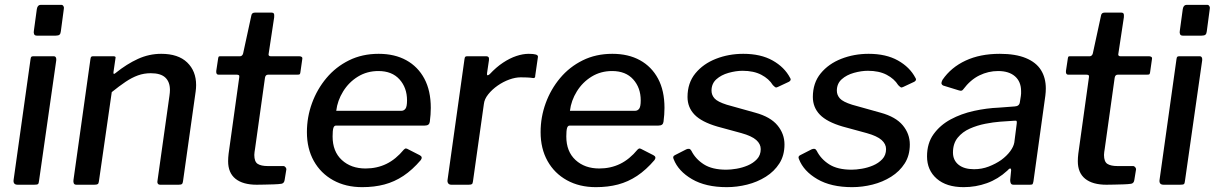

<svg xmlns="http://www.w3.org/2000/svg" viewBox="-20 -762 5014 792"><path d="M141 -16Q140 -5 136.5 -2.5Q133 0 121 0H53Q43 0 39 -5Q35 -10 36 -19L106 -518Q107 -526 109.5 -528Q112 -530 119 -530H201Q208 -530 210.5 -525Q213 -520 212 -513ZM231 -633Q230 -623 225.5 -619Q221 -615 210 -615H132Q123 -615 120.5 -621.5Q118 -628 120 -637L132 -725Q135 -742 148 -742H233Q239 -742 242 -736Q245 -730 243 -723Z M295 0Q287 0 284.5 -5.5Q282 -11 283 -19L353 -518Q354 -526 356.5 -528Q359 -530 365 -530H448Q453 -530 455.5 -528Q458 -526 456 -519L448 -464Q447 -452 457 -461Q503 -498 549 -519Q595 -540 645 -540Q715 -540 752 -504.5Q789 -469 789 -411Q789 -405 788.5 -398Q788 -391 787 -384L735 -15Q734 -6 730.5 -3Q727 0 717 0H641Q633 0 630.5 -5.5Q628 -11 630 -19L679 -367Q680 -374 680.5 -380Q681 -386 681 -391Q681 -424 662 -442Q643 -460 602 -460Q574 -460 549 -451Q524 -442 498 -424.5Q472 -407 441 -382L388 -14Q387 -5 383 -2.5Q379 0 369 0H295Z M1039 0Q982 0 951.5 -24.5Q921 -49 921 -97Q921 -104 921.5 -112Q922 -120 923 -128L967 -444Q968 -450 965 -452Q962 -454 956 -454H881Q871 -454 872 -469L880 -522Q881 -528 883 -529Q885 -530 891 -530H971Q975 -530 978.5 -533.5Q982 -537 983 -542L1017 -699Q1019 -710 1032 -710H1101Q1107 -710 1109.5 -706Q1112 -702 1111 -691L1088 -539Q1087 -535 1089.5 -532.5Q1092 -530 1096 -530H1214Q1220 -530 1224 -527.5Q1228 -525 1227 -519L1219 -463Q1218 -457 1216 -455.5Q1214 -454 1206 -454H1086Q1075 -454 1073 -441L1032 -148Q1031 -141 1030 -135Q1029 -129 1029 -123Q1029 -95 1043 -86Q1057 -77 1085 -77H1149Q1154 -77 1158 -72Q1162 -67 1161 -62L1154 -19Q1152 -6 1141 -4Q1128 -2 1109 -1.5Q1090 -1 1071 -0.5Q1052 0 1039 0Z M1474 10Q1406 10 1354.5 -18.5Q1303 -47 1274.5 -98Q1246 -149 1246 -217Q1246 -279 1267 -336.5Q1288 -394 1326.5 -440Q1365 -486 1419.5 -513Q1474 -540 1542 -540Q1608 -540 1656 -513.5Q1704 -487 1730.5 -437.5Q1757 -388 1757 -317Q1757 -304 1756 -289.5Q1755 -275 1753 -260Q1752 -252 1747 -248Q1742 -244 1732 -244H1366Q1358 -244 1355 -233.5Q1352 -223 1352 -199Q1352 -137 1390 -102Q1428 -67 1488 -67Q1535 -67 1574 -86Q1613 -105 1646 -145Q1651 -150 1655 -149.5Q1659 -149 1664 -146L1711 -122Q1725 -115 1716 -102Q1681 -61 1644 -36.5Q1607 -12 1565.5 -1Q1524 10 1474 10ZM1636 -305Q1646 -305 1652.5 -313.5Q1659 -322 1659 -348Q1659 -400 1628 -434.5Q1597 -469 1541 -469Q1494 -469 1456.5 -446Q1419 -423 1395.5 -385Q1372 -347 1367 -305Z M1842 0Q1833 0 1829 -5.5Q1825 -11 1826 -19L1896 -518Q1897 -526 1899.5 -528Q1902 -530 1908 -530H1986Q1992 -530 1995 -526.5Q1998 -523 1997 -514L1989 -460Q1988 -452 1991 -451.5Q1994 -451 2000 -456Q2027 -485 2055 -503.5Q2083 -522 2110 -531Q2137 -540 2161 -540Q2181 -540 2190.5 -537Q2200 -534 2199 -527L2188 -451Q2188 -444 2186 -442Q2184 -440 2180 -440Q2167 -442 2153 -442.5Q2139 -443 2128 -443Q2106 -443 2081 -434Q2056 -425 2033 -409Q2010 -393 1994 -373Q1978 -353 1976 -333L1931 -14Q1930 -5 1926.5 -2.5Q1923 0 1913 0H1842Z M2438 10Q2370 10 2318.5 -18.5Q2267 -47 2238.5 -98Q2210 -149 2210 -217Q2210 -279 2231 -336.5Q2252 -394 2290.5 -440Q2329 -486 2383.5 -513Q2438 -540 2506 -540Q2572 -540 2620 -513.5Q2668 -487 2694.5 -437.5Q2721 -388 2721 -317Q2721 -304 2720 -289.5Q2719 -275 2717 -260Q2716 -252 2711 -248Q2706 -244 2696 -244H2330Q2322 -244 2319 -233.5Q2316 -223 2316 -199Q2316 -137 2354 -102Q2392 -67 2452 -67Q2499 -67 2538 -86Q2577 -105 2610 -145Q2615 -150 2619 -149.5Q2623 -149 2628 -146L2675 -122Q2689 -115 2680 -102Q2645 -61 2608 -36.5Q2571 -12 2529.5 -1Q2488 10 2438 10ZM2600 -305Q2610 -305 2616.5 -313.5Q2623 -322 2623 -348Q2623 -400 2592 -434.5Q2561 -469 2505 -469Q2458 -469 2420.5 -446Q2383 -423 2359.5 -385Q2336 -347 2331 -305Z M2978 10Q2891 10 2834.5 -23Q2778 -56 2759 -105Q2753 -117 2764 -122L2811 -146Q2818 -149 2823 -148Q2828 -147 2832 -140Q2849 -106 2883.5 -84Q2918 -62 2976 -62Q2994 -62 3018 -66Q3042 -70 3064.5 -79.5Q3087 -89 3102.5 -105.5Q3118 -122 3118 -147Q3118 -168 3099.5 -184.5Q3081 -201 3038 -213L2939 -240Q2874 -259 2845 -289Q2816 -319 2816 -362Q2816 -420 2848.5 -459.5Q2881 -499 2933.5 -519.5Q2986 -540 3046 -540Q3118 -540 3167 -512.5Q3216 -485 3239 -441Q3242 -437 3241.5 -433Q3241 -429 3235 -425L3188 -403Q3182 -400 3178.5 -402Q3175 -404 3168 -411Q3152 -437 3120.5 -453.5Q3089 -470 3043 -470Q3016 -470 2985.5 -461.5Q2955 -453 2935 -435Q2915 -417 2915 -388Q2915 -370 2927.5 -356Q2940 -342 2978 -330L3096 -297Q3158 -280 3187 -245Q3216 -210 3216 -166Q3216 -121 3195 -88Q3174 -55 3139 -33Q3104 -11 3062 -0.5Q3020 10 2978 10Z M3495 10Q3408 10 3351.5 -23Q3295 -56 3276 -105Q3270 -117 3281 -122L3328 -146Q3335 -149 3340 -148Q3345 -147 3349 -140Q3366 -106 3400.5 -84Q3435 -62 3493 -62Q3511 -62 3535 -66Q3559 -70 3581.5 -79.5Q3604 -89 3619.5 -105.5Q3635 -122 3635 -147Q3635 -168 3616.5 -184.5Q3598 -201 3555 -213L3456 -240Q3391 -259 3362 -289Q3333 -319 3333 -362Q3333 -420 3365.5 -459.5Q3398 -499 3450.5 -519.5Q3503 -540 3563 -540Q3635 -540 3684 -512.5Q3733 -485 3756 -441Q3759 -437 3758.5 -433Q3758 -429 3752 -425L3705 -403Q3699 -400 3695.5 -402Q3692 -404 3685 -411Q3669 -437 3637.5 -453.5Q3606 -470 3560 -470Q3533 -470 3502.5 -461.5Q3472 -453 3452 -435Q3432 -417 3432 -388Q3432 -370 3444.5 -356Q3457 -342 3495 -330L3613 -297Q3675 -280 3704 -245Q3733 -210 3733 -166Q3733 -121 3712 -88Q3691 -55 3656 -33Q3621 -11 3579 -0.5Q3537 10 3495 10Z M4135 -58Q4097 -23 4051 -6.5Q4005 10 3955 10Q3884 10 3844 -25Q3804 -60 3804 -117Q3804 -171 3831 -208.5Q3858 -246 3901.5 -269.5Q3945 -293 3997.5 -304.5Q4050 -316 4100 -318L4166 -323Q4185 -324 4187 -341L4191 -366Q4192 -371 4192 -376Q4192 -381 4192 -386Q4192 -425 4167 -447Q4142 -469 4097 -469Q4057 -469 4020 -451Q3983 -433 3953 -393Q3950 -389 3946.5 -388Q3943 -387 3936 -389L3871 -409Q3866 -411 3864 -416Q3862 -421 3868 -433Q3903 -484 3963 -512Q4023 -540 4104 -540Q4169 -540 4211.5 -522.5Q4254 -505 4274 -473Q4294 -441 4294 -397Q4294 -390 4293.5 -382.5Q4293 -375 4292 -367L4243 -14Q4241 -4 4239 -2Q4237 0 4228 0H4161Q4153 0 4150 -5Q4147 -10 4147 -19L4151 -60Q4150 -75 4135 -58ZM4174 -252Q4175 -260 4173.5 -262.5Q4172 -265 4164 -264L4105 -260Q4078 -258 4044.5 -251.5Q4011 -245 3980.5 -231.5Q3950 -218 3930.5 -194Q3911 -170 3911 -133Q3911 -101 3934 -82.5Q3957 -64 3998 -64Q4030 -64 4058.5 -75Q4087 -86 4110 -102Q4133 -119 4147 -138Q4161 -157 4164 -174Z M4544 0Q4487 0 4456.5 -24.5Q4426 -49 4426 -97Q4426 -104 4426.5 -112Q4427 -120 4428 -128L4472 -444Q4473 -450 4470 -452Q4467 -454 4461 -454H4386Q4376 -454 4377 -469L4385 -522Q4386 -528 4388 -529Q4390 -530 4396 -530H4476Q4480 -530 4483.5 -533.5Q4487 -537 4488 -542L4522 -699Q4524 -710 4537 -710H4606Q4612 -710 4614.5 -706Q4617 -702 4616 -691L4593 -539Q4592 -535 4594.5 -532.5Q4597 -530 4601 -530H4719Q4725 -530 4729 -527.5Q4733 -525 4732 -519L4724 -463Q4723 -457 4721 -455.5Q4719 -454 4711 -454H4591Q4580 -454 4578 -441L4537 -148Q4536 -141 4535 -135Q4534 -129 4534 -123Q4534 -95 4548 -86Q4562 -77 4590 -77H4654Q4659 -77 4663 -72Q4667 -67 4666 -62L4659 -19Q4657 -6 4646 -4Q4633 -2 4614 -1.5Q4595 -1 4576 -0.5Q4557 0 4544 0Z M4868 -16Q4867 -5 4863.5 -2.5Q4860 0 4848 0H4780Q4770 0 4766 -5Q4762 -10 4763 -19L4833 -518Q4834 -526 4836.5 -528Q4839 -530 4846 -530H4928Q4935 -530 4937.5 -525Q4940 -520 4939 -513ZM4958 -633Q4957 -623 4952.5 -619Q4948 -615 4937 -615H4859Q4850 -615 4847.5 -621.5Q4845 -628 4847 -637L4859 -725Q4862 -742 4875 -742H4960Q4966 -742 4969 -736Q4972 -730 4970 -723Z"/></svg>

Font: Libre Franklin Medium
Style: Italic
Weight: 500
Italic angle: -8°
Designer: Pablo Impallari, Rodrigo Fuenzalida, Nhung Nguyen
Foundry: Impallari Type
Version: Version 3.000